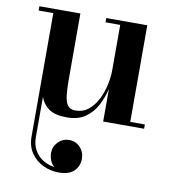

<svg xmlns="http://www.w3.org/2000/svg" viewBox="-81 -531 778 862"><g transform="rotate(10 308.0 -100.0)"><path d="M521 -460V-19.5H587.5V0H401V-149Q392 -110 373.2 -73.5Q354.5 -37 321.5 -13.5Q288.5 10 236.5 10Q182.5 10 154.5 -9.8Q126.5 -29.5 115.5 -62V121Q115.5 156 130 181.2Q144.5 206.5 168.5 221Q192.5 235.5 221 239.5Q209.5 231.5 202.2 214Q195 196.5 195 178.5Q195 150 215.8 129Q236.5 108 265.5 108Q295 108 315.5 129.2Q336 150.5 336 182.5Q336 215 313.2 237.5Q290.5 260 243.5 260Q206 260 172.2 244Q138.5 228 117.2 197Q96 166 96 121V-440.5H29V-460H216V-154Q216 -112 219.8 -83.8Q223.5 -55.5 234.8 -41.2Q246 -27 269.5 -27Q303 -27 327.8 -46.8Q352.5 -66.5 368.8 -98Q385 -129.5 393 -166.2Q401 -203 401 -236V-440.5H334V-460Z"/></g></svg>

Font: Bodoni Moda 11pt SemiBold
Style: Regular
Weight: 600
Designer: Owen Earl
Foundry: indestructible type
Version: Version 2.004